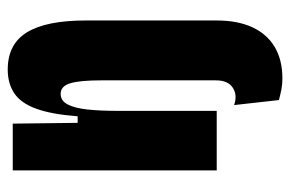

<svg xmlns="http://www.w3.org/2000/svg" viewBox="-147 -434 751 497"><g transform="rotate(-90 228.5 -185.5)"><path d="M274 170Q259 170 246 167.5Q233 165 218 161L205 45Q231 54 250 41.5Q269 29 269 -2V-22H424V0Q424 54 406.5 92Q389 130 355.5 150Q322 170 274 170ZM36 0V-328V-528H157L159 -360H176Q181 -427 195.5 -467Q210 -507 235.5 -524Q261 -541 297 -541Q363 -541 393.5 -491Q424 -441 424 -339V0H269V-299Q269 -354 261.5 -379Q254 -404 234 -404Q216 -404 206.5 -385.5Q197 -367 193.5 -334Q190 -301 190 -254V0Z"/></g></svg>

Font: Bricolage Grotesque 48pt Condensed ExtraBold
Style: Regular
Weight: 800
Width: 3
Designer: Mathieu Triay
Foundry: Atelier Triay
Version: Version 1.001;gftools[0.9.33.dev8+g029e19f]